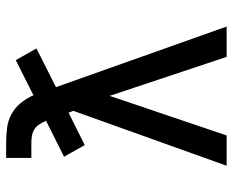

<svg xmlns="http://www.w3.org/2000/svg" viewBox="-88 -688 775 640"><g transform="rotate(-90 300.0 -367.5)"><path d="M68 0 251 -511 245 -527 137 -473 98 -542 218 -602Q213 -613 206.5 -623.5Q200 -634 190 -640.5Q180 -647 168 -649Q156 -651 144 -651H94V-735H144Q169 -735 193.5 -732Q218 -729 239.5 -717.5Q261 -706 277 -686.5Q293 -667 303 -644L420 -703L459 -634L330 -569L532 0H431L301 -390L169 0Z"/></g></svg>

Font: Iosevka SS04 Medium Extended
Style: Regular
Weight: 500
Width: 7
Monospace: yes
Designer: Belleve Invis
Foundry: Belleve Invis
Version: Version 19.0.0; ttfautohint (v1.8.4)